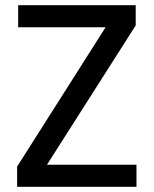

<svg xmlns="http://www.w3.org/2000/svg" viewBox="-20 -720 592 740"><path d="M46 0V-78L387 -615H50V-700H503V-622L161 -85H506V0Z"/></svg>

Font: DM Sans Medium
Style: Regular
Weight: 500
Designer: Colophon Foundry, Jonny Pinhorn
Foundry: Colophon Foundry
Version: Version 4.004; ttfautohint (v1.8.4.7-5d5b)